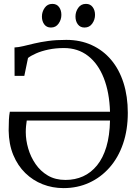

<svg xmlns="http://www.w3.org/2000/svg" viewBox="-20 -956 709 987"><path d="M306.5 11Q249.5 11 199.2 -8.8Q149 -28.5 110 -66.5Q71 -104.5 48.2 -159.5Q25.5 -214.5 24.5 -285Q24.5 -316 25.8 -340.2Q27 -364.5 30.5 -381.5H545.5Q542.5 -481 513.5 -554.8Q484.5 -628.5 432.5 -668.8Q380.5 -709 309 -709Q265.5 -709 229 -701.2Q192.5 -693.5 165.5 -681.5Q138.5 -669.5 124 -658L105 -566H55L54.5 -712Q75.5 -713 100.2 -719Q125 -725 156.5 -732.5Q188 -740 228.2 -745.5Q268.5 -751 321 -751Q393 -751 451.5 -724.2Q510 -697.5 551.5 -648.2Q593 -599 615 -529.8Q637 -460.5 637 -376Q637 -288.5 612.5 -217Q588 -145.5 543.2 -94.8Q498.5 -44 438.2 -16.5Q378 11 306.5 11ZM316.5 -31Q366 -31 407 -49.5Q448 -68 478.8 -105.8Q509.5 -143.5 526.8 -201Q544 -258.5 545.5 -336.5H117.5Q115.5 -323 114 -308.2Q112.5 -293.5 112.5 -277Q112.5 -236 125 -192.8Q137.5 -149.5 162.8 -112.8Q188 -76 226.2 -53.5Q264.5 -31 316.5 -31ZM241.5 -814.5Q219.5 -814.5 207.5 -830.8Q195.5 -847 195.5 -871Q195.5 -895.5 209.8 -915.8Q224 -936 248.5 -936H249.5Q271.5 -936 283.5 -919.8Q295.5 -903.5 295.5 -879.5Q295.5 -855 281.2 -834.8Q267 -814.5 242.5 -814.5ZM414 -814.5Q392.5 -814.5 380.2 -830.8Q368 -847 368 -871Q368 -895.5 382.2 -915.8Q396.5 -936 421.5 -936H422.5Q444 -936 456.2 -919.8Q468.5 -903.5 468.5 -879.5Q468.5 -855 454.2 -834.8Q440 -814.5 415 -814.5Z"/></svg>

Font: Merriweather 48pt Light
Style: Regular
Weight: 300
Version: Version 2.100